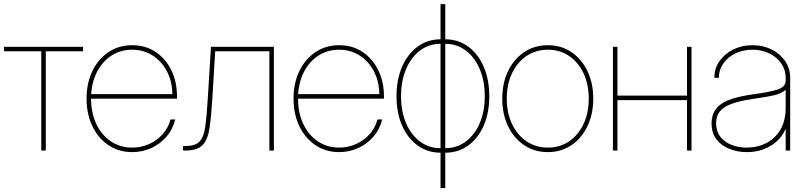

<svg xmlns="http://www.w3.org/2000/svg" viewBox="-20 -748 4012 954"><path d="M185.1 0V-493.2H0V-515.6H392.6V-493.2H207.5V0Z M636.7 7.8Q570.3 7.8 519 -26.6Q467.8 -61 439 -121.1Q410.2 -181.2 410.2 -257.8Q410.2 -335 439 -394.8Q467.8 -454.6 519 -489Q570.3 -523.4 636.7 -523.4Q703.1 -523.4 753.2 -490Q803.2 -456.5 831.3 -399.2Q859.4 -341.8 859.4 -269.5V-257.8H432.6Q432.6 -186.5 458.7 -131.6Q484.9 -76.7 531 -45.7Q577.1 -14.6 636.7 -14.6Q680.7 -14.6 719.7 -31.7Q758.8 -48.8 787.4 -80.3Q815.9 -111.8 827.1 -154.3H850.6Q838.9 -105.5 807.1 -68.8Q775.4 -32.2 731.2 -12.2Q687 7.8 636.7 7.8ZM433.1 -280.3H836.4Q835.4 -344.7 809.1 -394.5Q782.7 -444.3 737.8 -472.7Q692.9 -501 636.7 -501Q580.1 -501 535.6 -472.9Q491.2 -444.8 464.4 -395.3Q437.5 -345.7 433.1 -280.3Z M889.6 0V-22.5H901.4Q949.2 -22.5 970.7 -43.9Q992.2 -65.4 999.8 -117.9Q1007.3 -170.4 1012.7 -262.7L1028.3 -515.6H1340.8V0H1318.4V-493.2H1049.3L1035.2 -261.7Q1029.8 -170.4 1021.2 -112.5Q1012.7 -54.7 986.6 -27.3Q960.4 0 901.4 0Z M1665 7.8Q1598.6 7.8 1547.4 -26.6Q1496.1 -61 1467.3 -121.1Q1438.5 -181.2 1438.5 -257.8Q1438.5 -335 1467.3 -394.8Q1496.1 -454.6 1547.4 -489Q1598.6 -523.4 1665 -523.4Q1731.4 -523.4 1781.5 -490Q1831.5 -456.5 1859.6 -399.2Q1887.7 -341.8 1887.7 -269.5V-257.8H1460.9Q1460.9 -186.5 1487.1 -131.6Q1513.2 -76.7 1559.3 -45.7Q1605.5 -14.6 1665 -14.6Q1709 -14.6 1748 -31.7Q1787.1 -48.8 1815.7 -80.3Q1844.2 -111.8 1855.5 -154.3H1878.9Q1867.2 -105.5 1835.4 -68.8Q1803.7 -32.2 1759.5 -12.2Q1715.3 7.8 1665 7.8ZM1461.4 -280.3H1864.7Q1863.8 -344.7 1837.4 -394.5Q1811 -444.3 1766.1 -472.7Q1721.2 -501 1665 -501Q1608.4 -501 1564 -472.9Q1519.5 -444.8 1492.7 -395.3Q1465.8 -345.7 1461.4 -280.3Z M2168.9 186.5V10.7Q2105 10.7 2055.4 -24.9Q2005.9 -60.5 1978 -123.8Q1950.2 -187 1950.2 -269.5Q1950.2 -353 1978 -416.7Q2005.9 -480.5 2055.4 -516.6Q2105 -552.7 2168.9 -552.7V-727.5H2192.4V-552.7Q2256.8 -552.7 2306.2 -516.6Q2355.5 -480.5 2383.3 -416.7Q2411.1 -353 2411.1 -269.5Q2411.1 -187 2383.3 -123.8Q2355.5 -60.5 2306.2 -24.9Q2256.8 10.7 2192.4 10.7V186.5ZM2192.4 -11.7Q2250 -11.7 2294.2 -44.7Q2338.4 -77.6 2363.5 -135.7Q2388.7 -193.8 2388.7 -269.5Q2388.7 -346.2 2363.5 -405Q2338.4 -463.9 2294.2 -497.1Q2250 -530.3 2192.4 -530.3ZM2168.9 -11.7V-530.3Q2111.3 -530.3 2067.1 -497.1Q2022.9 -463.9 1997.8 -405Q1972.7 -346.2 1972.7 -269.5Q1972.7 -193.8 1997.8 -135.7Q2022.9 -77.6 2067.1 -44.7Q2111.3 -11.7 2168.9 -11.7Z M2702.1 7.8Q2635.7 7.8 2584.5 -26.6Q2533.2 -61 2504.4 -121.1Q2475.6 -181.2 2475.6 -257.8Q2475.6 -335 2504.4 -394.8Q2533.2 -454.6 2584.5 -489Q2635.7 -523.4 2702.1 -523.4Q2768.6 -523.4 2819.3 -489Q2870.1 -454.6 2898.9 -394.8Q2927.7 -335 2927.7 -257.8Q2927.7 -181.2 2898.9 -121.1Q2870.1 -61 2819.3 -26.6Q2768.6 7.8 2702.1 7.8ZM2702.1 -14.6Q2761.7 -14.6 2807.6 -45.7Q2853.5 -76.7 2879.4 -131.6Q2905.3 -186.5 2905.3 -257.8Q2905.3 -329.1 2879.4 -384Q2853.5 -439 2807.6 -470Q2761.7 -501 2702.1 -501Q2642.6 -501 2596.4 -470Q2550.3 -439 2524.2 -384Q2498 -329.1 2498 -257.8Q2498 -186.5 2524.2 -131.6Q2550.3 -76.7 2596.4 -45.7Q2642.6 -14.6 2702.1 -14.6Z M3047.9 -515.6V-272.9H3393.6V-515.6H3416V0H3393.6V-250.5H3047.9V0H3025.4V-515.6Z M3690.4 7.8Q3645.5 7.8 3605.5 -7.6Q3565.4 -22.9 3540.5 -54.9Q3515.6 -86.9 3515.6 -135.7Q3515.6 -198.7 3564.2 -231.9Q3612.8 -265.1 3729.5 -280.3Q3798.8 -289.6 3841.3 -302.5Q3883.8 -315.4 3883.8 -347.7V-361.3Q3883.8 -401.4 3861.8 -432.9Q3839.8 -464.4 3802.5 -482.7Q3765.1 -501 3718.8 -501Q3672.4 -501 3634.3 -482.7Q3596.2 -464.4 3574 -432.6Q3551.8 -400.9 3551.8 -361.3H3529.3Q3529.3 -407.2 3554.7 -443.8Q3580.1 -480.5 3623 -502Q3666 -523.4 3718.8 -523.4Q3771.5 -523.4 3814 -502.2Q3856.4 -481 3881.3 -444.3Q3906.2 -407.7 3906.2 -361.3V0H3883.8V-106.4H3882.8Q3860.8 -54.7 3809.3 -23.4Q3757.8 7.8 3690.4 7.8ZM3690.4 -14.6Q3743.2 -14.6 3787.1 -36.9Q3831.1 -59.1 3857.4 -103.5Q3883.8 -147.9 3883.8 -213.9V-301.8Q3862.3 -283.2 3827.6 -274.9Q3793 -266.6 3729.5 -257.8Q3624.5 -243.2 3581.3 -215.8Q3538.1 -188.5 3538.1 -135.7Q3538.1 -96.2 3558.8 -69.1Q3579.6 -42 3614.3 -28.3Q3648.9 -14.6 3690.4 -14.6Z"/></svg>

Font: Inter Display Thin
Style: Regular
Weight: 100
Designer: Rasmus Andersson
Foundry: rsms
Version: Version 4.000;git-a52131595